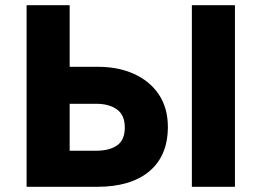

<svg xmlns="http://www.w3.org/2000/svg" viewBox="-20 -720 1008 740"><path d="M82.5 0V-700H248.5V-462.5H358Q436 -462.5 496.8 -435Q557.5 -407.5 592.2 -355.8Q627 -304 627 -231Q627 -120 555.8 -60Q484.5 0 354 0ZM719.5 0V-700H885.5V0ZM248.5 -139H350Q402 -139 431.5 -159.8Q461 -180.5 461 -228.5Q461 -276.5 430.8 -298.2Q400.5 -320 351 -320H248.5Z"/></svg>

Font: Geologica
Style: Bold
Weight: 700
Designer: Sindre Bremnes, Frode Helland
Foundry: Monokrom Skriftforlag AS
Version: Version 1.010; ttfautohint (v1.8.4.7-5d5b);gftools[0.9.28]